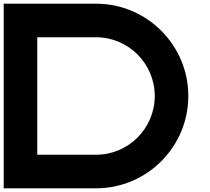

<svg xmlns="http://www.w3.org/2000/svg" viewBox="-20 -820 1140 1040"><path d="M500 -800H0V200H500C776 200 1000 -24 1000 -300C1000 -576 776 -800 500 -800ZM500 18.2H181.8V-618.2H500C675.6 -618.2 818.2 -475.6 818.2 -300C818.2 -124.4 675.6 18.2 500 18.2Z"/></svg>

Font: Kubos
Style: Light
Weight: 300
Version: Version 001.000